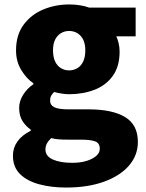

<svg xmlns="http://www.w3.org/2000/svg" viewBox="-20 -603 656 862"><path d="M276 239Q211 239 156.5 224.5Q102 210 70 178.5Q38 147 38 96Q38 61 58 32.5Q78 4 118 -16V-21Q96 -36 81 -59.5Q66 -83 66 -119Q66 -149 84 -177.5Q102 -206 130 -225V-229Q99 -250 75.5 -288.5Q52 -327 52 -377Q52 -446 86 -492Q120 -538 174.5 -560.5Q229 -583 290 -583Q315 -583 338 -579.5Q361 -576 380 -569H589V-440H502Q508 -428 512.5 -409.5Q517 -391 517 -371Q517 -305 486.5 -262.5Q456 -220 404.5 -200Q353 -180 290 -180Q276 -180 259 -182.5Q242 -185 223 -190Q214 -181 209.5 -173Q205 -165 205 -150Q205 -131 224 -121.5Q243 -112 289 -112H379Q484 -112 541.5 -77.5Q599 -43 599 34Q599 94 559.5 140Q520 186 447.5 212.5Q375 239 276 239ZM290 -287Q311 -287 327.5 -297Q344 -307 353.5 -327Q363 -347 363 -377Q363 -406 353.5 -425Q344 -444 327.5 -454Q311 -464 290 -464Q270 -464 253.5 -454Q237 -444 227.5 -425Q218 -406 218 -377Q218 -347 227.5 -327Q237 -307 253.5 -297Q270 -287 290 -287ZM304 128Q341 128 368.5 119.5Q396 111 412 97Q428 83 428 65Q428 39 406.5 31.5Q385 24 345 24H291Q260 24 242 22.5Q224 21 210 17Q197 29 190.5 41.5Q184 54 184 68Q184 98 217 113Q250 128 304 128Z"/></svg>

Font: Noto Sans HK Thin Black
Style: Regular
Weight: 900
Version: Version 2.004-H2;hotconv 1.0.118;makeotfexe 2.5.65603